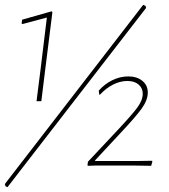

<svg xmlns="http://www.w3.org/2000/svg" viewBox="-29 -689 704 799"><path d="M189 -638 159 -398 143 -268H123L139 -394L166 -616L65 -589L61 -591L63 -607L186 -642ZM577 -664 579 -656 2 90 -6 86 -9 77 567 -669ZM586 -304Q586 -273 561.5 -238.5Q537 -204 474 -137L366 -21L368 -19H543L604 -20L605 -16L600 1L535 0H366L337 1L335 -1L337 -16L460 -147Q520 -211 542.5 -241.5Q565 -272 565 -299Q565 -322 548 -337Q531 -352 501 -352Q471 -352 441.5 -337Q412 -322 387 -295H384L382 -312Q407 -340 439 -355.5Q471 -371 505 -371Q541 -371 563.5 -352.5Q586 -334 586 -304Z"/></svg>

Font: Luna Sans Thin
Style: Italic
Weight: 250
Italic angle: -7°
Designer: Juan Pablo del Peral
Foundry: Huerta Tipografica
Version: Version 2.001; ttfautohint (v1.5)